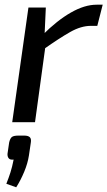

<svg xmlns="http://www.w3.org/2000/svg" viewBox="-20 -520 457 817"><path d="M175 -488 169 -357 176 -343 129 0H32L101 -488ZM417 -500 394 -410H367Q325 -410 279 -384Q233 -358 165 -310L161 -371Q223 -433 281.5 -466.5Q340 -500 391 -500ZM83 57Q100 57 107 64Q114 71 111 88L103 142Q98 175 83 211Q68 247 49 277L7 262Q17 237 24.5 213.5Q32 190 38 159Q23 161 17 153.5Q11 146 12 134L19 86Q23 69 30.5 63Q38 57 58 57Z"/></svg>

Font: Exo 2 Medium
Style: Italic
Weight: 500
Italic angle: -8°
Designer: Natanael Gama
Foundry: Natanael Gama
Version: Version 2.010